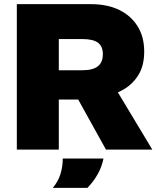

<svg xmlns="http://www.w3.org/2000/svg" viewBox="-20 -720 765 924"><path d="M61 0V-700H418Q497 -700 554 -672Q611 -644 642.5 -593Q674 -542 674 -472Q674 -406 647.5 -361.5Q621 -317 576.5 -290.5Q532 -264 475.5 -252.5Q419 -241 360 -241H263V0ZM490 0 348 -256 538 -291 713 0ZM263 -382H377Q427 -382 451 -401Q475 -420 475 -459Q475 -497 451.5 -514.5Q428 -532 377 -532H263ZM234 184Q259 155 270.5 119Q282 83 282 43H478Q470 83 450 118.5Q430 154 401 184Z"/></svg>

Font: REM ExtraBold
Style: Regular
Weight: 800
Designer: Octavio Pardo
Foundry: Ashler Design
Version: Version 1.005;gftools[0.9.28]